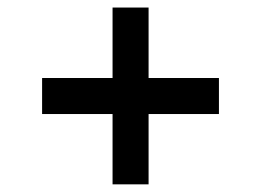

<svg xmlns="http://www.w3.org/2000/svg" viewBox="-20 -542 692 509"><path d="M278.4 -53.3V-239.7H91.6V-335.2H278.4V-522H373.9V-335.2H560.4V-239.7H373.9V-53.3Z"/></svg>

Font: Inter UI Medium
Style: Regular
Weight: 500
Designer: Rasmus Andersson
Foundry: rsms
Version: 3.2;8d6f07862